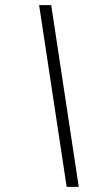

<svg xmlns="http://www.w3.org/2000/svg" viewBox="-20 -726 393 746"><path d="M132 -706H179L286 0H239Z"/></svg>

Font: Taviraj
Style: Italic
Weight: 400
Italic angle: -12°
Designer: Katatrad Team
Foundry: CadsonDemak
Version: Version 1.001